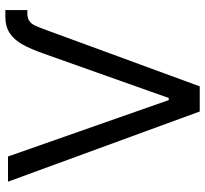

<svg xmlns="http://www.w3.org/2000/svg" viewBox="-44 -712 757 708"><g transform="rotate(-90 334.0 -358.5)"><path d="M523.9 -654.3C512.5 -634.1 501 -607.4 489.3 -574.2L326.2 -114.3H318.4L110.4 -707H17.6L276.4 0H369.1L576.2 -564.5C583.3 -584 589 -598.3 593.3 -607.4C597.5 -616.5 603.2 -623.5 610.4 -628.4C617.5 -633.3 627 -635.7 638.7 -635.7H650.4V-716.8H626C601.9 -716.8 581.7 -711.4 565.4 -700.7C549.2 -689.9 535.3 -674.5 523.9 -654.3Z"/></g></svg>

Font: Pretendard Variable
Style: Regular
Weight: 400
Designer: Base glyphs from Inter by Rasmus Andersson; Hangeul glyphs from Noto Sans CJK(Source Han Sans) by Jang Soo-young and Kan
Foundry: Kil Hyung-jin
Version: Version 1.309;Glyphs 3.2 (3225)